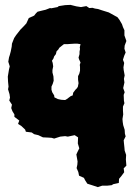

<svg xmlns="http://www.w3.org/2000/svg" viewBox="-20 -544 559 787"><path d="M137 10 120 6 110 -1 86 -4 83 -13 67 -28 54 -36 59 -50 39 -65V-75L31 -88L26 -101L29 -115L18 -132L21 -144L19 -158L13 -178L15 -189L13 -209L12 -230L17 -260L20 -272L14 -291L17 -309L20 -318L24 -333L28 -353L29 -365L38 -388L46 -400L64 -423L75 -434L88 -448L98 -470L120 -480L127 -489L134 -496L154 -501L167 -504L185 -511L190 -510L216 -515L221 -519L247 -523L269 -524L293 -518L312 -515L334 -519L346 -511L359 -512L369 -509L382 -507L397 -502L426 -493L446 -482L462 -473L470 -462L480 -445L484 -433L490 -420V-399L498 -376L491 -357L490 -344L495 -329L489 -315L484 -299L489 -286L486 -268L487 -257L491 -235L488 -221L490 -206L485 -183L491 -166L487 -155L488 -131L490 -121L484 -107V-91L485 -75L482 -56L483 -44L485 -31L491 -12L492 4L495 15L487 31L488 42L490 61L491 73L497 91L496 110L498 135L487 146L489 162L478 177L468 189L467 206L444 211L438 215L420 217H399L381 223L360 216L338 209L329 195L324 185L304 176L301 161L294 145L297 131L298 118L293 89L298 78L305 64L299 44L300 19L286 10L258 16L247 14L227 16L202 24L192 21L178 20L156 19ZM247 -134 254 -138 270 -150 278 -153 280 -164 289 -176 295 -182 299 -188 302 -203 300 -217V-232L305 -242L308 -254V-270L307 -278L310 -288L304 -301L302 -308L306 -322V-332L308 -343L307 -350L310 -363L297 -365H286L269 -364L256 -363H242L233 -356L223 -348L219 -341L212 -334L209 -322L202 -313L199 -304L193 -295L196 -286L198 -272L195 -257V-247L199 -231L200 -213L196 -200L191 -189V-176L194 -166L202 -153L203 -145L217 -138L231 -135Z"/></svg>

Font: Winky Rough ExtraBold
Style: Regular
Weight: 800
Designer: Simon Atzbach
Foundry: typofactur
Version: Version 1.206; ttfautohint (v1.8.4.7-5d5b)